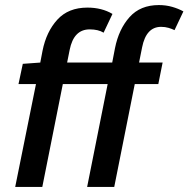

<svg xmlns="http://www.w3.org/2000/svg" viewBox="-20 -738 744 758"><path d="M324 0 405 -406H228L147 0H40L122 -406H53L70 -486L139 -491L148 -538Q163 -613 206.5 -660.5Q250 -708 325 -708Q382 -708 424 -683L389 -609Q368 -622 334 -622Q271 -622 255 -541L245 -491H423L434 -548Q449 -623 491.5 -670.5Q534 -718 607 -718Q635 -718 659.5 -711Q684 -704 704 -693L669 -619Q659 -624 645.5 -628Q632 -632 616 -632Q557 -632 541 -551L529 -491H622L605 -406H512L431 0Z"/></svg>

Font: Source Sans 3 Semibold
Style: Italic
Weight: 600
Italic angle: -11°
Designer: Paul D. Hunt
Foundry: Adobe
Version: Version 3.052;hotconv 1.1.0;makeotfexe 2.6.0